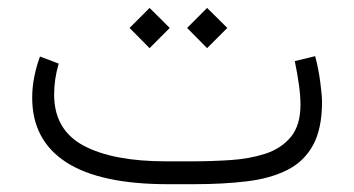

<svg xmlns="http://www.w3.org/2000/svg" viewBox="-20 -472 908 492"><path d="M476.1 0H410.2Q236.3 0 149.4 -56.4Q62.5 -112.8 62.5 -221.7Q62.5 -249 67.9 -275.6Q73.2 -302.2 82.5 -327.1L130.4 -309.1Q118.7 -269.5 118.7 -229Q119.1 -138.7 194.6 -98.6Q270 -58.6 405.3 -58.6H472.7Q521.5 -58.6 570.3 -61.8Q619.1 -64.9 659.9 -78.1Q700.7 -91.3 725.3 -121.1Q750 -150.9 750 -204.1Q750 -225.6 746.1 -254.2Q742.2 -282.7 735.4 -315.4L787.6 -328.1Q796.4 -294.9 800.8 -260.7Q805.2 -226.6 805.2 -211.4Q805.2 -142.1 782.2 -100.1Q759.3 -58.1 716.1 -36.4Q672.9 -14.6 612.3 -7.3Q551.8 0 476.1 0ZM459.5 -400.4 510.7 -451.7 562.5 -400.4 510.7 -348.6ZM312 -400.4 363.3 -451.7 415 -400.4 363.3 -348.6Z"/></svg>

Font: Vazir Thin WOL
Style: Thin-WOL
Weight: 100
Designer: Saber Rastikerdar
Foundry: Saber Rastikerdar
Version: Version 30.0.0